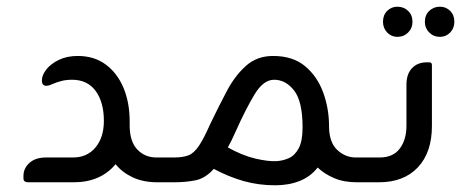

<svg xmlns="http://www.w3.org/2000/svg" viewBox="-20 -544 1376 573"><path d="M447 -74H502V0H450Q407 0 375.5 -15Q344 -30 325 -54Q280 0 200 0H64Q50 0 50 -12V-19Q50 -42 68 -58Q86 -74 117 -74H198Q240 -74 265 -104Q290 -134 290 -183Q290 -239 265.5 -272.5Q241 -306 195 -306Q178 -306 164 -302.5Q150 -299 136 -293Q126 -288 118 -288Q105 -288 105 -304Q105 -320 118.5 -337Q132 -354 156 -365.5Q180 -377 212 -377Q261 -377 295.5 -351.5Q330 -326 348.5 -282Q367 -238 367 -181V-166Q368 -120 390.5 -97Q413 -74 447 -74Z M1042 -74H1097V0H1045Q1006 0 977 -12.5Q948 -25 928 -44Q907 -17 874.5 -4Q842 9 801 9Q752 9 707.5 -3.5Q663 -16 618 -40Q593 -12 564 -6Q535 0 500 0H491V-74H499Q526 -74 542.5 -80.5Q559 -87 573.5 -108.5Q588 -130 607 -173Q632 -225 656.5 -271.5Q681 -318 714 -347.5Q747 -377 795 -377Q854 -377 890.5 -346.5Q927 -316 944.5 -268Q962 -220 962 -167V-164Q963 -118 987 -96Q1011 -74 1042 -74ZM804 -63Q824 -64 842 -72Q860 -80 871.5 -101.5Q883 -123 883 -164Q883 -241 858 -273.5Q833 -306 798 -306Q766 -306 739.5 -262Q713 -218 684 -153Q677 -137 671 -125Q665 -113 660 -104Q703 -80 741 -71Q779 -62 804 -63Z M1166 -434Q1148 -434 1135.5 -447Q1123 -460 1123 -479Q1123 -499 1135.5 -511.5Q1148 -524 1166 -524Q1185 -524 1198 -511.5Q1211 -499 1211 -479Q1211 -460 1198 -447Q1185 -434 1166 -434ZM1293 -434Q1274 -434 1261 -447Q1248 -460 1248 -479Q1248 -499 1261 -511.5Q1274 -524 1293 -524Q1311 -524 1323.5 -511.5Q1336 -499 1336 -479Q1336 -460 1323.5 -447Q1311 -434 1293 -434ZM1111 0H1085V-74H1113Q1153 -74 1173 -100.5Q1193 -127 1193 -169V-291Q1193 -323 1209.5 -340.5Q1226 -358 1254 -358H1261Q1269 -358 1269 -350V-168Q1269 -89 1227 -44.5Q1185 0 1111 0Z"/></svg>

Font: Zain
Style: Regular
Weight: 400
Designer: Zain,Boutros
Foundry: Mobile Telecommunications Company (Zain), 2024
Version: Version 1.51; ttfautohint (v1.8.4)